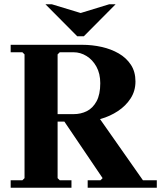

<svg xmlns="http://www.w3.org/2000/svg" viewBox="-20 -880 755 900"><path d="M391 0V-35H451L461 -45L273 -323H448L650 -35H715V0ZM365 -670Q412 -670 456.5 -660Q501 -650 536.5 -629.5Q572 -609 593.5 -576.5Q615 -544 615 -498Q615 -454 592.5 -419Q570 -384 533 -359.5Q496 -335 452 -322.5Q408 -310 365 -310H205L250 -355V-45L260 -35H315V0H30V-35H85L95 -45V-625L85 -635H30V-670ZM250 -300 205 -345H325Q359 -345 387 -359Q415 -373 432.5 -405Q450 -437 450 -490Q450 -535 432 -567.5Q414 -600 385.5 -617.5Q357 -635 325 -635H260L250 -625ZM492 -860H522L373 -710H342L193 -860H223L358 -819Z"/></svg>

Font: Brygada 1918
Style: Regular
Weight: 400
Designer: Mateusz Machalski | Borys Kosmynka | Przemek Hoffer
Foundry: NIEPODLEGLA 2018
Version: Version 3.006